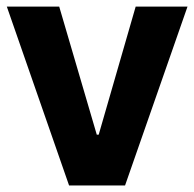

<svg xmlns="http://www.w3.org/2000/svg" viewBox="-20 -566 593 586"><path d="M552.3 -545.9 361.7 0H190.8L0.8 -545.9H160.7L275.4 -154.9H281.2L394.1 -545.9Z"/></svg>

Font: Inter Tight
Style: Regular
Weight: 400
Designer: Rasmus Andersson
Foundry: rsms
Version: Version 3.002